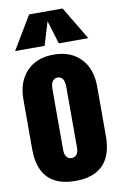

<svg xmlns="http://www.w3.org/2000/svg" viewBox="-107 -1057 710 1123"><g transform="rotate(-10 248.5 -495.0)"><path d="M348.1 -997.6 465.8 -800.8H290.5L248.5 -939.9L206.5 -800.8H31.2L148.9 -997.6ZM248.5 8.8Q29.8 8.8 29.8 -219.2V-513.2Q29.8 -618.2 88.4 -679.7Q147 -741.2 248.5 -741.2Q350.6 -741.2 409.2 -679.7Q467.8 -618.2 467.8 -513.2V-219.2Q467.8 -104.5 411.9 -47.9Q356 8.8 248.5 8.8ZM207.5 -541V-183.1Q207.5 -153.8 219 -140.4Q230.5 -127 248.5 -127Q266.6 -127 278.1 -140.4Q289.6 -153.8 289.6 -183.1V-541Q289.6 -605 248.5 -605Q207.5 -605 207.5 -541Z"/></g></svg>

Font: Anton
Style: Regular
Weight: 400
Foundry: vernon adams
Version: Version 1.000